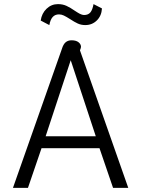

<svg xmlns="http://www.w3.org/2000/svg" viewBox="-20 -914 686 934"><path d="M281 -676Q288 -699 299.5 -708.5Q311 -718 328 -718Q350 -718 362 -708.5Q374 -699 374 -686Q374 -682 369 -669L604 0H530L464 -193H182L116 0H43ZM446 -251 324 -621 202 -251ZM178 -814Q183 -849 206.5 -871.5Q230 -894 262 -894Q285 -894 303.5 -885.5Q322 -877 345 -861Q348 -859 357.5 -853Q367 -847 375 -844Q383 -841 389 -841Q409 -841 419.5 -853.5Q430 -866 435 -894L476 -873Q474 -837 451 -814.5Q428 -792 395 -792Q375 -792 358.5 -799.5Q342 -807 321 -821Q302 -833 290.5 -838.5Q279 -844 267 -844Q248 -844 236.5 -831.5Q225 -819 220 -792Z"/></svg>

Font: Niramit Light
Style: Regular
Weight: 300
Designer: Katatrad Aksorn Co.,Ltd.
Foundry: Cadson Demak Co.,Ltd.
Version: Version 1.000; ttfautohint (v1.6)